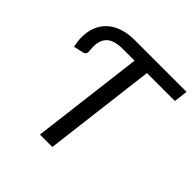

<svg xmlns="http://www.w3.org/2000/svg" viewBox="-185 -871 1027 1027"><g transform="rotate(45 328.0 -358.0)"><path d="M646 -637.5H434.5L356.5 0H262.5L341 -637.5H254.5Q189.5 -637.5 160.5 -612Q131.5 -586.5 131.5 -535Q131.5 -527.5 132.2 -518.5Q133 -509.5 133.5 -504Q135 -494.5 131.8 -486Q128.5 -477.5 114.5 -473.5L59.5 -461.5Q55.5 -477.5 53.5 -494.5Q51.5 -511.5 51.5 -526Q51.5 -569.5 65.8 -604.8Q80 -640 107.2 -664.8Q134.5 -689.5 174 -702.8Q213.5 -716 263.5 -716H655.5Z"/></g></svg>

Font: Lato 2
Style: Italic
Weight: 400
Italic angle: -7°
Designer: Lukasz Dziedzic with Adam Twardoch and Botio Nikoltchev
Foundry: tyPoland Lukasz Dziedzic
Version: Version 2.015; 2015-08-06; http://www.latofonts.com/